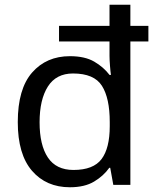

<svg xmlns="http://www.w3.org/2000/svg" viewBox="-20 -780 657 810"><path d="M275 10Q175 10 115 -59.5Q55 -129 55 -265Q55 -405 115.5 -474Q176 -543 275 -543Q338 -543 377.5 -520Q417 -497 442 -464H448Q446 -477 444 -502.5Q442 -528 442 -544V-605H229V-671H442V-760H530V-671H606V-605H530V0H458L445 -72H441Q417 -38 377 -14Q337 10 275 10ZM290 -63Q374 -63 408.5 -109Q443 -155 443 -248V-265Q443 -366 410 -418Q377 -470 288 -470Q217 -470 182 -415Q147 -360 147 -264Q147 -168 182 -115.5Q217 -63 290 -63Z"/></svg>

Font: Noto Sans Nushu
Style: Regular
Weight: 400
Designer: Lisa Huang
Foundry: Lisa Huang
Version: Version 1.003; ttfautohint (v1.8.4.7-5d5b)